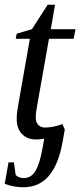

<svg xmlns="http://www.w3.org/2000/svg" viewBox="-23 -583 341 816"><path d="M128.9 -85Q128.9 -63 139.9 -52Q150.9 -41 168 -41Q203.6 -41 242.2 -55.7L252.4 -32.7L243.2 19Q225.6 117.2 184.3 165Q143.1 212.9 75.2 212.9Q35.6 212.9 -2.9 198.2L13.2 106.9H36.1L43.5 160.6Q56.6 173.8 78.1 173.8Q109.9 173.8 128.2 142.6Q146.5 111.3 158.2 43.9L165 6.3Q150.4 9.8 130.9 9.8Q92.3 9.8 70.1 -13.7Q47.9 -37.1 47.9 -79.1Q47.9 -93.3 50.5 -112.5Q53.2 -131.8 104 -418H43.9L47.9 -439.9L112.8 -459L179.7 -563H210.9L192.9 -459H297.9L290 -418H185.1L137.7 -149.9Q128.9 -104 128.9 -85Z"/></svg>

Font: Liberation Serif
Style: Italic
Weight: 400
Italic angle: -16.333°
Designer: Steve Matteson
Foundry: Ascender Corporation
Version: Version 2.1.5